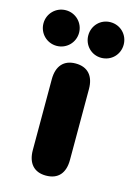

<svg xmlns="http://www.w3.org/2000/svg" viewBox="-161 -775 589 844"><g transform="rotate(15 133.5 -353.5)"><path d="M134 9C190 9 219 -25 219 -85V-407C219 -467 189 -501 134 -501C80 -501 50 -467 50 -407V-85C50 -25 80 9 134 9ZM32 -554C77 -554 113 -590 113 -635C113 -680 77 -716 32 -716C-13 -716 -49 -680 -49 -635C-49 -590 -13 -554 32 -554ZM235 -554C281 -554 316 -590 316 -635C316 -680 281 -716 235 -716C190 -716 155 -680 155 -635C155 -590 190 -554 235 -554Z"/></g></svg>

Font: SN Pro Heavy
Style: Regular
Weight: 800
Designer: Tobias Whetton
Foundry: Supernotes
Version: Version 1.001;Glyphs 3.2 (3249)